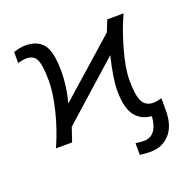

<svg xmlns="http://www.w3.org/2000/svg" viewBox="-128 -668 963 973"><g transform="rotate(-20 353.5 -181.0)"><path d="M44.9 -471.7V-531.2Q80.1 -543 108.4 -543Q174.8 -543 205.6 -502.4Q236.3 -461.9 236.3 -357.4Q236.3 -278.3 213.9 -192.4L520.5 -463.9Q521.5 -465.8 544.9 -525.4H632.8Q599.6 -454.1 572.3 -358.4Q544.9 -262.7 544.9 -193.4Q544.9 -117.2 561.5 -82.5Q578.1 -47.9 623 -47.9Q634.8 -47.9 666 -55.7V10.7Q666 92.8 626 136.7Q585.9 180.7 522.5 180.7Q502 180.7 464.8 176.8V113.3Q490.2 117.2 508.8 117.2Q581.1 117.2 589.8 13.7Q565.4 10.7 546.4 2.9Q527.3 -4.9 508.3 -23.9Q489.3 -43 479 -79.1Q468.8 -115.2 468.8 -168Q468.8 -234.4 497.1 -349.6L189.5 -75.2Q167 -7.8 164.1 0H77.1Q116.2 -87.9 138.2 -178.7Q160.2 -269.5 160.2 -332Q160.2 -415 146 -447.3Q131.8 -479.5 91.8 -479.5Q72.3 -479.5 44.9 -471.7Z"/></g></svg>

Font: Gothic A1
Style: Regular
Weight: 400
Designer: HanYang I&C Co.,Ltd.
Foundry: HanYang I&C Co.,Ltd.
Version: Version 2.50